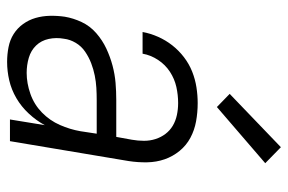

<svg xmlns="http://www.w3.org/2000/svg" viewBox="-155 -647 810 540"><g transform="rotate(90 250.0 -377.0)"><path d="M154 8Q133 8 112.5 4Q92 0 75.5 -10.5Q59 -21 47.5 -37Q36 -53 30.5 -72Q25 -91 24.5 -112Q24 -133 27 -154Q31 -178 42 -201.5Q53 -225 73 -242.5Q93 -260 116.5 -271Q140 -282 164.5 -288.5Q189 -295 213 -297Q237 -299 262 -299H365L373 -343Q376 -360 376 -377Q376 -394 371 -409.5Q366 -425 356.5 -437.5Q347 -450 333.5 -458Q320 -466 303.5 -469.5Q287 -473 270 -473Q247 -473 224.5 -468Q202 -463 182 -450Q162 -437 148.5 -416.5Q135 -396 131 -373H70Q74 -395 83.5 -416.5Q93 -438 107.5 -456.5Q122 -475 141 -489.5Q160 -504 181.5 -512.5Q203 -521 225.5 -524.5Q248 -528 270 -528Q296 -528 321 -523.5Q346 -519 367.5 -507.5Q389 -496 404.5 -477Q420 -458 428 -435Q436 -412 436.5 -386Q437 -360 433 -334L377 0H316L332 -98Q319 -74 299.5 -53Q280 -32 256 -18Q232 -4 206 2Q180 8 154 8ZM185 -47Q214 -47 244 -57.5Q274 -68 296.5 -90Q319 -112 331.5 -140.5Q344 -169 349 -198L356 -244H262Q244 -244 227 -243Q210 -242 192.5 -238.5Q175 -235 158 -228.5Q141 -222 125.5 -211.5Q110 -201 100.5 -185Q91 -169 89 -152Q85 -130 89.5 -109Q94 -88 108 -73.5Q122 -59 142.5 -53Q163 -47 185 -47ZM281 -582 244 -618 394 -762 439 -718Z"/></g></svg>

Font: Iosevka SS04 Light Oblique
Style: Regular
Weight: 300
Italic angle: -9°
Monospace: yes
Designer: Belleve Invis
Foundry: Belleve Invis
Version: Version 19.0.0; ttfautohint (v1.8.4)